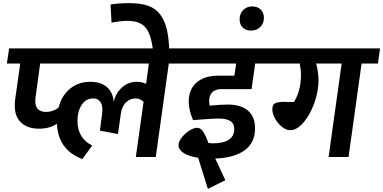

<svg xmlns="http://www.w3.org/2000/svg" viewBox="-20 -1000 2441 1223"><path d="M235.8 -595.2 207 -384.8Q191.9 -287.1 273.9 -287.1Q309.1 -287.1 338.4 -304.7Q367.7 -322.3 386.2 -348.1L416 -297.9Q357.4 -180.2 229 -180.2Q147.9 -180.2 106 -228Q64 -275.9 77.1 -370.1L108.9 -595.2H23.9L38.1 -691.9H450.2L436 -595.2Z M1173.3 -691.9 1159.2 -595.2H1055.2L972.2 0H845.2L894.5 -351.1Q872.6 -373 842.3 -373Q809.6 -373 783 -348.4Q756.3 -323.7 749.5 -273.9L731.4 -146L616.2 -168L630.4 -274.9Q633.8 -303.2 630.1 -324.2Q626.5 -345.2 612.3 -359.1Q598.1 -373 573.2 -373Q526.9 -373 500.2 -332Q473.6 -291 473.6 -231Q473.6 -119.1 567.4 -73.2L504.4 13.2Q342.3 -48.3 342.3 -228Q342.3 -298.3 366.5 -354.7Q390.6 -411.1 439.7 -445.1Q488.8 -479 555.2 -479Q624 -479 662.4 -444.1Q700.7 -409.2 703.6 -353Q720.2 -411.6 759.8 -445.3Q799.3 -479 852.5 -479Q883.3 -479 910.6 -465.8L928.2 -595.2H322.3L335.4 -691.9Z M955.1 -673.8Q943.8 -780.3 907.7 -823.7Q871.6 -867.2 792.5 -867.2Q750 -867.2 690.4 -856L684.1 -971.2Q732.4 -980 805.2 -980Q877 -980 924.6 -962.9Q972.2 -945.8 1000.7 -907.2Q1029.3 -868.7 1042 -815.7Q1054.7 -762.7 1058.1 -682.1Z M1388.2 -432.1Q1352.5 -432.1 1332.5 -412.8Q1312.5 -393.6 1312.5 -358.9Q1312.5 -341.8 1315.4 -327.1Q1383.8 -334 1430.2 -334Q1513.2 -334 1558.8 -295.9Q1604.5 -257.8 1604.5 -183.1Q1604.5 -90.8 1538.6 -42.7Q1472.7 5.4 1351.1 9.8L1415.5 147.9L1304.2 203.1L1242.2 4.9Q1182.1 -3.9 1149.7 -25.4Q1117.2 -46.9 1117.2 -75.2Q1117.2 -98.1 1138.2 -124.8Q1159.2 -151.4 1187 -168.7Q1214.8 -186 1235.4 -186Q1247.6 -186 1257.8 -179.2Q1268.1 -172.4 1277.1 -156.7Q1286.1 -141.1 1292.2 -127.7Q1298.3 -114.3 1308.1 -88.9Q1325.7 -86.9 1337.4 -86.9Q1401.4 -86.9 1436.8 -109.9Q1472.2 -132.8 1472.2 -178.2Q1472.2 -213.4 1446.8 -229.2Q1421.4 -245.1 1369.1 -245.1Q1337.4 -245.1 1209.5 -234.9Q1182.1 -301.3 1182.1 -353Q1182.1 -430.7 1232.2 -474.4Q1282.2 -518.1 1372.1 -518.1H1473.1L1484.4 -595.2H1117.2L1130.4 -691.9H1746.1L1733.4 -595.2H1605.5L1582.5 -432.1Z M1579.1 -805.2Q1546.4 -805.2 1526.4 -824.5Q1506.3 -843.8 1506.3 -877Q1506.3 -912.6 1528.8 -935.8Q1551.3 -959 1587.4 -959Q1620.1 -959 1640.6 -939.2Q1661.1 -919.4 1661.1 -886.2Q1661.1 -851.6 1638.2 -828.4Q1615.2 -805.2 1579.1 -805.2Z M2400.9 -691.9 2387.2 -595.2H2283.2L2200.2 0H2073.2L2156.2 -595.2H1994.1Q2008.8 -538.1 2008.8 -488.8Q2008.8 -418.9 1982.4 -344.5Q1956.1 -270 1913.8 -220.5Q1871.6 -170.9 1830.1 -170.9Q1789.6 -170.9 1752.2 -215.8Q1714.8 -260.7 1714.8 -306.2Q1714.8 -332 1731.2 -341.6Q1747.6 -351.1 1789.1 -351.1Q1795.9 -351.1 1816.7 -350.6Q1837.4 -350.1 1852.1 -350.1Q1897 -420.9 1897 -522Q1897 -557.1 1889.2 -595.2H1689.9L1703.1 -691.9Z"/></svg>

Font: FiraGO SemiBold
Style: Italic
Weight: 600
Italic angle: -8°
Designer: bBox Type GmbH
Foundry: bBox Type GmbH
Version: Version 1.001;PS 001.001;hotconv 1.0.88;makeotf.lib2.5.64775